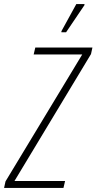

<svg xmlns="http://www.w3.org/2000/svg" viewBox="-52 -921 473 941"><path d="M-32 0 -25 -32 351 -654H113L121 -688H401L394 -656L19 -34H267L259 0ZM249 -763V-768L322 -901H362V-896L272 -763Z"/></svg>

Font: Saira Condensed Thin
Style: Italic
Weight: 250
Width: 3
Italic angle: -12°
Designer: Hector Gatti with collaboration of the Omnibus-Type team
Foundry: Omnibus-Type
Version: Version 1.101